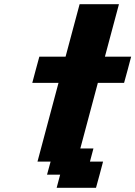

<svg xmlns="http://www.w3.org/2000/svg" viewBox="-20 -895 645 915"><path d="M250 0H437.5Q443.4 -21 454.6 -62.5Q465.8 -104 471.2 -125H408.7L425.3 -187.5H362.8L446.3 -500H571.3Q577.1 -520.5 588.4 -562.3Q599.6 -604 605 -625H480Q491.2 -667 513.4 -750Q535.6 -833 546.9 -875H359.4Q348.1 -833 325.9 -750Q303.7 -667 292.5 -625H167.5Q161.6 -604 150.4 -562.3Q139.2 -520.5 133.8 -500H258.8Q242.2 -437.5 208.7 -312.5Q175.3 -187.5 158.7 -125H221.2L204.1 -62.5H266.6Z"/></svg>

Font: Faithful 32x
Style: SemiboldOblique
Weight: 400
Foundry: Faithful Resource Pack
Version: Version 1.0; January 27, 2023